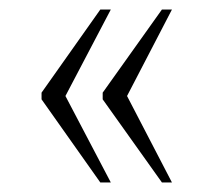

<svg xmlns="http://www.w3.org/2000/svg" viewBox="-20 -471 442 402"><path d="M319 -89 195 -263V-277L319 -451H340L246 -270L340 -89ZM190 -89 67 -263V-277L190 -451H212L117 -270L212 -89Z"/></svg>

Font: Noto Serif Ethiopic Condensed ExtraLight
Style: Regular
Weight: 200
Width: 3
Designer: Monotype Design Team
Foundry: Monotype Imaging Inc.
Version: Version 2.102; ttfautohint (v1.8.4.7-5d5b)